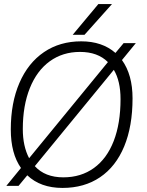

<svg xmlns="http://www.w3.org/2000/svg" viewBox="-20 -913 720 943"><path d="M579 -618Q631 -546 631 -430Q631 -293 590 -194Q549 -95 471.5 -42.5Q394 10 287 10Q179 10 114 -52L71 0H11L83 -88Q33 -159 33 -277Q33 -408 75.5 -506Q118 -604 196 -657Q274 -710 379 -710Q482 -710 547 -653L587 -701H647ZM123 -136 510 -608Q460 -658 373 -658Q288 -658 224.5 -612Q161 -566 126.5 -480Q92 -394 92 -279Q92 -195 123 -136ZM539 -570 151 -97Q201 -42 291 -42Q378 -42 441.5 -88Q505 -134 538.5 -220.5Q572 -307 572 -426Q572 -515 539 -570ZM463 -893H530L395 -742H337Z"/></svg>

Font: Krub Light
Style: Italic
Weight: 300
Italic angle: -8°
Designer: Ekaluck Peanpanawate
Foundry: Cadson Demak Co.,Ltd.
Version: Version 1.000; ttfautohint (v1.6)